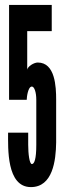

<svg xmlns="http://www.w3.org/2000/svg" viewBox="-20 -755 276 783"><path d="M128 -164C128 -106 120 -86 110 -86C100 -86 95 -128 95 -165V-214H13C13 -152 6 8 106 8C195 8 208 -100 209 -174V-348C209 -402 205 -500 134 -500C118 -500 93 -484 91 -471V-628H191V-735H17V-348H89C89 -358 94 -402 110 -402C120 -402 128 -379 128 -348Z"/></svg>

Font: League Gothic Condensed
Style: Regular
Weight: 400
Width: 3
Designer: Tyler Finck
Foundry: The League of Moveable Type
Version: Version 1.001;PS 001.001;hotconv 1.0.56;makeotf.lib2.0.21325